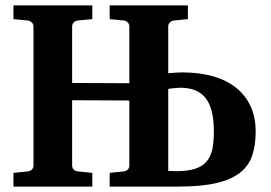

<svg xmlns="http://www.w3.org/2000/svg" viewBox="-20 -691 1003 711"><path d="M772 -204.1Q772 -248.5 763.9 -279.5Q755.9 -310.5 739.7 -329.8Q723.6 -349.1 700.2 -357.7Q676.8 -366.2 646 -366.2Q638.7 -366.2 625.5 -364.7Q612.3 -363.3 603 -361.8V-58.1Q608.9 -58.1 616.7 -57.6Q624.5 -57.1 631.8 -57.1Q674.8 -57.1 702.1 -65.9Q729.5 -74.7 745.1 -93Q760.7 -111.3 766.4 -138.9Q772 -166.5 772 -204.1ZM926.8 -204.1Q926.8 -152.8 913.8 -114.7Q900.9 -76.7 868.2 -51Q835.4 -25.4 779.5 -12.7Q723.6 0 638.2 0H386.2V-50.8L437 -56.2Q446.3 -57.1 452.6 -62.7Q459 -68.4 459 -78.1V-318.8L247.1 -319.8V-78.1Q247.1 -68.4 253.4 -62.7Q259.8 -57.1 269 -56.2L321.8 -50.8V0H29.8V-50.8L82 -56.2Q91.3 -57.1 97.7 -62.7Q104 -68.4 104 -78.1V-592.8Q104 -602.5 97.2 -608.4Q90.3 -614.3 82 -615.2L29.8 -620.1V-670.9H321.8V-620.1L269 -615.2Q259.8 -614.3 253.4 -608.4Q247.1 -602.5 247.1 -592.8V-383.8L459 -382.8V-592.8Q459 -602.5 452.6 -608.4Q446.3 -614.3 438 -615.2L386.2 -620.1V-670.9H675.8V-620.1L625 -615.2Q615.7 -614.3 609.4 -608.4Q603 -602.5 603 -592.8V-419.9Q615.2 -420.9 628.9 -421.9Q642.6 -422.9 653.8 -422.9Q719.7 -422.9 770.5 -408Q821.3 -393.1 856 -364.7Q890.6 -336.4 908.7 -295.9Q926.8 -255.4 926.8 -204.1Z"/></svg>

Font: Charis SIL
Style: Bold
Weight: 700
Foundry: SIL International
Version: Version 4.112